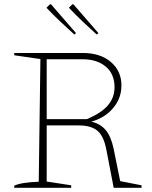

<svg xmlns="http://www.w3.org/2000/svg" viewBox="-20 -897 728 917"><path d="M554 -32 656 -12V0H523L488 -182Q476 -246 446 -272Q416 -298 355 -298H203V-30L320 -12V0H48V-10Q80 -26 165 -29L173 -615L48 -633V-644H376Q459 -644 509.5 -601Q560 -558 560 -489Q560 -428 520.5 -381Q481 -334 416 -316Q460 -306 485.5 -275Q511 -244 523 -185ZM373 -614H203V-328H395Q464 -357 495.5 -394Q527 -431 527 -481Q527 -543 485.5 -578.5Q444 -614 373 -614ZM335 -732Q301 -763 267.5 -794.5Q234 -826 202 -860L219 -877L224 -876L343 -739ZM442 -732Q408 -763 374.5 -794.5Q341 -826 309 -860L326 -877L331 -876L450 -739Z"/></svg>

Font: Piazzolla SC Thin
Style: Regular
Weight: 100
Designer: Juan Pablo del Peral
Foundry: Huerta Tipografica
Version: Version 1.330